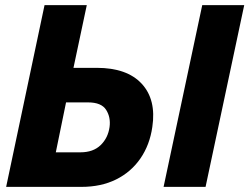

<svg xmlns="http://www.w3.org/2000/svg" viewBox="-20 -730 974 750"><path d="M4 0 154 -710H319L267 -465H358Q476 -465 533.5 -403Q591 -341 575 -234Q565 -164 528.5 -111Q492 -58 433.5 -29Q375 0 298 0ZM770 -710H934L783 0H619ZM198 -135H294Q344 -135 373 -163Q402 -191 408 -234Q413 -272 394.5 -301Q376 -330 324 -330H238Z"/></svg>

Font: Raleway ExtraBold
Style: Italic
Weight: 800
Italic angle: -12°
Designer: Matt McInerney, Pablo Impallari, Rodrigo Fuenzalida
Foundry: Matt McInerney, Pablo Impallari, Rodrigo Fuenzalida
Version: Version 4.026